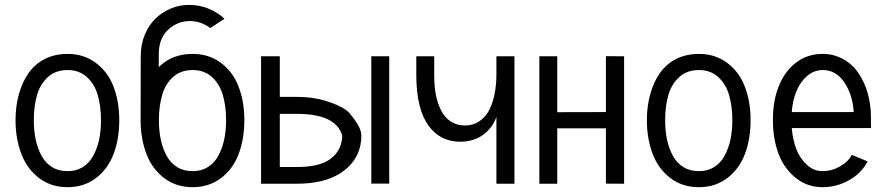

<svg xmlns="http://www.w3.org/2000/svg" viewBox="-20 -756 3647 790"><path d="M43.9 -262.2C43.9 -210 52.2 -163.6 67.9 -122.6C83.5 -81.5 107.9 -48.3 140.6 -23.4C173.3 1.5 212.4 14.2 257.8 14.2C303.2 14.2 342.3 1.5 375 -23.4C407.7 -48.3 431.6 -81.1 447.3 -122.1C462.9 -163.1 470.7 -210 470.7 -262.2C470.7 -314 462.4 -359.9 446.8 -400.4C431.2 -440.9 406.7 -473.1 374 -497.6C341.3 -522 302.7 -534.2 257.8 -534.2C223.6 -534.2 192.4 -527.3 165 -513.7C137.7 -500 115.7 -480.5 98.1 -456.1C80.6 -431.6 67.4 -402.3 58.1 -369.6C48.8 -336.9 43.9 -300.8 43.9 -262.2ZM119.1 -262.2C119.1 -301.8 124 -336.4 132.8 -366.2C141.6 -396 156.7 -420.4 177.7 -439.5C198.7 -458.5 226.1 -467.8 257.8 -467.8C289.6 -467.8 315.9 -458.5 336.9 -439.5C357.9 -420.4 373 -396 381.8 -366.2C390.6 -336.4 395.5 -301.8 395.5 -262.2C395.5 -232.9 393.1 -206.1 387.7 -181.2C382.3 -156.2 374 -133.8 363.3 -114.3C352.5 -94.7 338.4 -79.6 320.3 -68.4C302.2 -57.1 281.7 -51.8 257.8 -51.8C233.9 -51.8 212.4 -57.1 194.3 -68.4C176.3 -79.6 162.1 -94.7 151.4 -114.3C140.6 -133.8 132.3 -156.2 127 -181.2C121.6 -206.1 119.1 -232.9 119.1 -262.2Z M633.8 -262.2C633.8 -301.8 638.7 -336.4 647.5 -366.2C656.2 -396 671.4 -420.4 692.4 -439.5C713.4 -458.5 740.7 -467.8 772.5 -467.8C804.2 -467.8 830.6 -458.5 851.6 -439.5C872.6 -420.4 887.7 -396 896.5 -366.2C905.3 -336.4 910.2 -301.8 910.2 -262.2C910.2 -232.9 907.7 -206.1 902.3 -181.2C897 -156.2 888.7 -133.8 877.9 -114.3C867.2 -94.7 853 -79.6 835 -68.4C816.9 -57.1 796.4 -51.8 772.5 -51.8C748.5 -51.8 727.1 -57.1 709 -68.4C690.9 -79.6 676.8 -94.7 666 -114.3C655.3 -133.8 647 -156.2 641.6 -181.2C636.2 -206.1 633.8 -232.9 633.8 -262.2ZM845.2 -640.6 903.3 -678.7C886.7 -695.3 865.2 -709 839.8 -719.7C814.5 -730.5 787.1 -735.8 757.3 -735.8C732.4 -735.8 708 -731.4 684.6 -721.7C661.1 -711.9 639.6 -698.2 621.1 -680.7C602.5 -663.1 587.4 -641.1 576.2 -614.3C564.9 -587.4 559.1 -557.6 559.1 -525.4L558.6 -262.2C558.6 -210 566.9 -163.6 582.5 -122.6C598.1 -81.5 622.6 -48.3 655.3 -23.4C688 1.5 727.1 14.2 772.5 14.2C817.9 14.2 856.9 1.5 889.6 -23.4C922.4 -48.3 946.3 -81.1 961.9 -122.1C977.5 -163.1 985.4 -210 985.4 -262.2C985.4 -314 977.1 -359.9 961.4 -400.4C945.8 -440.9 921.4 -473.1 888.7 -497.6C856 -522 817.4 -534.2 772.5 -534.2C738.3 -534.2 707 -527.3 679.7 -513.7C662.1 -504.9 647 -493.2 633.3 -480V-516.6V-532.7C633.3 -576.2 646 -609.9 671.9 -633.8C697.8 -657.7 728 -669.4 761.7 -669.4C791.5 -669.4 819.3 -659.7 845.2 -640.6Z M1507.8 -524.4V-0.5H1581.5V-524.4ZM1054.2 0H1131.3H1199.7C1274.4 0 1335 -14.2 1379.9 -43C1424.8 -71.8 1452.6 -109.9 1462.9 -158.2C1465.3 -169.9 1466.8 -182.1 1466.8 -195.3V-199.7C1466.3 -215.8 1459 -234.4 1444.8 -254.9C1428.2 -279.8 1414.6 -295.9 1403.3 -303.7C1382.8 -317.9 1354.5 -330.6 1319.3 -341.3C1284.7 -352.1 1244.6 -357.4 1199.7 -357.4H1131.3V-524.4H1054.2ZM1131.3 -287.6H1199.7C1307.6 -287.6 1370.1 -258.3 1387.7 -199.7C1388.2 -198.2 1388.2 -196.8 1388.2 -194.3C1388.2 -189 1387.2 -181.2 1384.8 -170.4C1381.8 -157.2 1377 -145 1369.6 -133.8C1362.3 -122.6 1352.5 -111.8 1338.9 -101.6C1325.2 -91.3 1306.6 -83 1283.2 -77.1C1259.8 -71.3 1231.4 -68.8 1199.7 -68.8H1131.3Z M2022.5 -524.4V-447.3C2022.5 -418.5 2019.5 -392.1 2014.6 -367.7C2009.8 -343.3 2002.4 -321.3 1992.2 -301.8C1981.9 -282.2 1967.8 -267.6 1951.2 -256.3C1934.6 -245.1 1915 -239.7 1893.1 -239.7C1871.1 -239.7 1851.6 -245.1 1835 -255.9C1818.4 -266.6 1805.2 -281.7 1795.4 -300.8C1785.6 -319.8 1778.3 -341.8 1773.4 -366.2C1768.6 -390.6 1766.6 -417.5 1766.6 -446.8V-524.4H1692.9V-446.8C1692.9 -399.9 1697.3 -358.4 1706.1 -323.2C1714.8 -288.1 1728 -259.8 1744.1 -237.8C1760.3 -215.8 1779.3 -199.7 1800.8 -189C1822.3 -178.2 1846.7 -172.9 1873.5 -172.9C1910.6 -172.9 1942.4 -182.6 1968.8 -202.1C1995.1 -221.7 2013.2 -246.6 2022.5 -275.4V0H2096.7V-524.4Z M2199.2 -524.4V0H2272.9V-228H2473.1V-0.5L2547.9 0V-524.4L2473.1 -524.9V-294.9L2272.9 -294.4V-524.4Z M2641.6 -262.2C2641.6 -210 2649.9 -163.6 2665.5 -122.6C2681.2 -81.5 2705.6 -48.3 2738.3 -23.4C2771 1.5 2810.1 14.2 2855.5 14.2C2900.9 14.2 2939.9 1.5 2972.7 -23.4C3005.4 -48.3 3029.3 -81.1 3044.9 -122.1C3060.5 -163.1 3068.4 -210 3068.4 -262.2C3068.4 -314 3060.1 -359.9 3044.4 -400.4C3028.8 -440.9 3004.4 -473.1 2971.7 -497.6C2939 -522 2900.4 -534.2 2855.5 -534.2C2821.3 -534.2 2790 -527.3 2762.7 -513.7C2735.4 -500 2713.4 -480.5 2695.8 -456.1C2678.2 -431.6 2665 -402.3 2655.8 -369.6C2646.5 -336.9 2641.6 -300.8 2641.6 -262.2ZM2716.8 -262.2C2716.8 -301.8 2721.7 -336.4 2730.5 -366.2C2739.3 -396 2754.4 -420.4 2775.4 -439.5C2796.4 -458.5 2823.7 -467.8 2855.5 -467.8C2887.2 -467.8 2913.6 -458.5 2934.6 -439.5C2955.6 -420.4 2970.7 -396 2979.5 -366.2C2988.3 -336.4 2993.2 -301.8 2993.2 -262.2C2993.2 -232.9 2990.7 -206.1 2985.4 -181.2C2980 -156.2 2971.7 -133.8 2960.9 -114.3C2950.2 -94.7 2936 -79.6 2918 -68.4C2899.9 -57.1 2879.4 -51.8 2855.5 -51.8C2831.5 -51.8 2810.1 -57.1 2792 -68.4C2773.9 -79.6 2759.8 -94.7 2749 -114.3C2738.3 -133.8 2730 -156.2 2724.6 -181.2C2719.2 -206.1 2716.8 -232.9 2716.8 -262.2Z M3237.8 -294.9C3239.7 -323.7 3245.6 -351.6 3255.4 -377C3265.1 -402.3 3279.3 -423.8 3298.8 -441.4C3318.4 -459 3340.3 -467.8 3365.2 -467.8C3401.9 -467.8 3431.2 -451.2 3454.1 -417C3477.1 -382.8 3489.7 -342.3 3492.7 -294.9ZM3237.8 -229H3564C3564 -232.9 3563.5 -241.2 3563.5 -252.9V-275.9C3563.5 -308.6 3559.1 -340.3 3550.8 -370.6C3542.5 -400.9 3529.8 -428.7 3513.7 -453.1C3497.6 -477.5 3477.1 -497.1 3451.2 -511.7C3425.3 -526.4 3397 -534.2 3365.2 -534.2C3322.8 -534.2 3286.1 -522 3254.9 -498C3223.6 -474.1 3200.2 -441.4 3184.1 -400.9C3168 -360.4 3160.2 -314 3160.2 -262.2C3160.2 -210.4 3168 -164.1 3183.6 -122.6C3199.2 -81.1 3223.6 -48.3 3254.9 -23.4C3286.1 1.5 3322.8 14.2 3365.2 14.2C3403.8 14.2 3439.5 4.4 3473.6 -14.6C3507.8 -33.7 3533.2 -59.6 3549.8 -91.8L3484.9 -118.7C3474.6 -99.1 3457.5 -83 3434.6 -70.3C3411.6 -57.6 3388.7 -51.8 3365.2 -51.8C3340.3 -51.8 3318.8 -60.5 3299.8 -78.1C3280.8 -95.7 3266.1 -117.2 3256.3 -143.1C3246.6 -168.9 3240.2 -197.8 3237.8 -229Z"/></svg>

Font: Tuffy
Style: Regular
Weight: 500
Designer: Thatcher Ulrich, Karoly Barta and Michael Everson
Version: Version 001.270